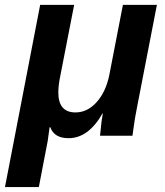

<svg xmlns="http://www.w3.org/2000/svg" viewBox="-43 -548 666 775"><path d="M149.4 22Q140.6 67.9 131.6 114.3Q122.6 160.6 113.8 207H-22.9L119.1 -528.3H256.3L198.7 -232.9Q192.4 -199.7 192.4 -174.8Q192.4 -94.2 261.7 -94.2Q309.6 -94.2 346.9 -135.5Q384.3 -176.8 398.4 -246.1L453.1 -528.3H590.3L510.7 -118.2Q505.9 -95.2 501.7 -69.8Q497.6 -44.4 495.1 -25.1Q492.7 -5.9 491.7 0H360.8L362.3 -14.6Q364.3 -37.6 366.7 -56.2Q369.1 -74.7 372.1 -89.8H370.6Q313.5 9.8 233.9 9.8Q175.8 9.8 160.2 -34.2H157.2Q155.3 -20.5 153.3 -6.3Q151.4 7.8 149.4 22Z"/></svg>

Font: Arimo
Style: Bold Italic
Weight: 700
Italic angle: -12°
Designer: Steve Matteson
Foundry: Monotype Imaging Inc.
Version: Version 1.33